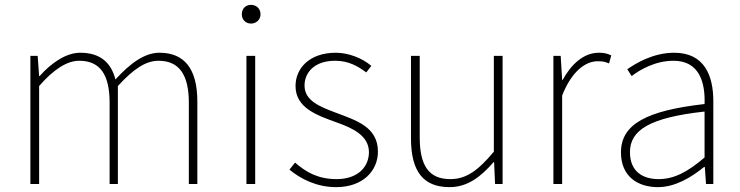

<svg xmlns="http://www.w3.org/2000/svg" viewBox="-20 -757 3045 790"><path d="M105 -527V0H141V-403C201 -472 256 -507 306 -507C392 -507 431 -450 431 -334V0H465V-403C528 -472 579 -507 632 -507C717 -507 757 -450 757 -334V0H792V-339C792 -475 738 -540 636 -540C576 -540 517 -498 455 -430C438 -496 396 -540 310 -540C252 -540 191 -498 143 -444H141L135 -527Z M994 0H1030V-527H994ZM1013 -660C1033 -660 1052 -675 1052 -698C1052 -723 1033 -737 1013 -737C992 -737 975 -723 975 -698C975 -675 992 -660 1013 -660Z M1363 13C1474 13 1535 -55 1535 -133C1535 -236 1444 -262 1360 -294C1297 -318 1233 -342 1233 -405C1233 -457 1272 -507 1359 -507C1414 -507 1452 -485 1487 -459L1508 -486C1470 -518 1414 -540 1362 -540C1253 -540 1196 -476 1196 -403C1196 -312 1286 -282 1366 -253C1428 -231 1498 -200 1498 -131C1498 -71 1453 -20 1365 -20C1287 -20 1238 -50 1194 -88L1171 -59C1218 -20 1284 13 1363 13Z M1671 -527V-188C1671 -51 1722 13 1830 13C1903 13 1958 -29 2011 -90H2013L2017 0H2048V-527H2012V-133C1947 -55 1898 -20 1833 -20C1744 -20 1707 -76 1707 -192V-527Z M2257 0H2293V-364C2334 -468 2392 -505 2439 -505C2460 -505 2469 -503 2486 -496L2495 -529C2477 -538 2462 -540 2444 -540C2381 -540 2330 -492 2295 -428H2293L2287 -527H2257Z M2687 13C2757 13 2823 -26 2877 -70H2880L2885 0H2915V-341C2915 -448 2877 -540 2754 -540C2667 -540 2595 -496 2561 -472L2579 -444C2613 -470 2676 -507 2751 -507C2860 -507 2882 -414 2879 -329C2642 -302 2535 -247 2535 -130C2535 -30 2605 13 2687 13ZM2690 -20C2626 -20 2572 -50 2572 -131C2572 -220 2650 -273 2879 -298V-109C2810 -50 2754 -20 2690 -20Z"/></svg>

Font: Kinto Sans Thin
Style: Regular
Weight: 100
Designer: Authors: Ryoko NISHIZUKA  (kana & ideographs); Paul D. Hunt (Latin, Greek & Cyrillic); Wenlong ZHANG  (bopomofo); Sandol
Foundry: Adobe Systems Incorporated, ookami Inc.
Version: Version 0.001